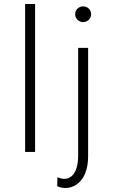

<svg xmlns="http://www.w3.org/2000/svg" viewBox="-20 -762 567 963"><path d="M106 0H156V-742H106ZM268 127 267 172C279 177 293 181 307 181C361 181 422 138 422 21V-522H372V17C372 102 340 135 302 135C291 135 279 132 268 127ZM397 -651C419 -651 437 -669 437 -691C437 -713 419 -730 397 -730C375 -730 357 -713 357 -691C357 -669 375 -651 397 -651Z"/></svg>

Font: Chess Sans Light
Style: Regular
Weight: 300
Designer: Wolf Bōese
Foundry: Wolf Bōese
Version: Version 7.223;Glyphs 3.3 (3306)